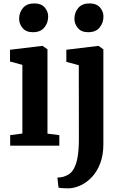

<svg xmlns="http://www.w3.org/2000/svg" viewBox="-20 -830 698 1094"><path d="M38 0V-60L107.5 -69V-460.5L37 -479.5V-546.5L220.5 -568.5H222.5L250.5 -549V-68.5L318 -60V0ZM167 -646.5Q129 -646.5 109 -670Q89 -693.5 89 -723Q89 -758.5 110.8 -784.5Q132.5 -810.5 175.5 -810.5H176.5Q214.5 -810.5 234.5 -787.8Q254.5 -765 254.5 -736Q254.5 -700.5 232.8 -673.5Q211 -646.5 168 -646.5ZM374.5 243Q364 243 351.2 242.8Q338.5 242.5 328 241.5Q317.5 240.5 313.5 239L307 182Q314 182 328.2 180Q342.5 178 358.5 170.5Q385 159.5 400.5 131.8Q416 104 422.8 61.2Q429.5 18.5 429.5 -37.5L429 -458.5L358 -477.5V-546.5L539.5 -568.5H541.5L569 -549V-8.5Q569 53.5 551.2 100.2Q533.5 147 504.2 178.2Q475 209.5 440.8 225.5Q406.5 241.5 374.5 243ZM482 -646.5Q444 -646.5 424 -670Q404 -693.5 404 -723Q404 -758.5 425.8 -784.5Q447.5 -810.5 490.5 -810.5H491.5Q529.5 -810.5 549.5 -787.8Q569.5 -765 569.5 -736Q569.5 -700.5 547.8 -673.5Q526 -646.5 483 -646.5Z"/></svg>

Font: Merriweather Light 18pt
Style: Bold
Weight: 700
Version: Version 2.100